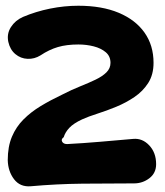

<svg xmlns="http://www.w3.org/2000/svg" viewBox="-20 -639 574 669"><path d="M87 10Q50 13 29 -14.5Q8 -42 7 -81Q7 -128 21.5 -162.5Q36 -197 62 -223Q88 -249 122 -269.5Q156 -290 196 -309Q229 -326 259 -338Q289 -350 313 -361.5Q337 -373 351 -387Q365 -401 365 -420Q365 -443 348.5 -457Q332 -471 306.5 -477.5Q281 -484 253 -484Q212 -484 181.5 -475Q151 -466 121 -446Q100 -433 76 -434Q52 -435 33.5 -450.5Q15 -466 9 -493Q3 -521 18 -544.5Q33 -568 60 -580Q105 -599 154.5 -609Q204 -619 253 -619Q335 -619 393.5 -594.5Q452 -570 483.5 -525.5Q515 -481 515 -420Q515 -379 496.5 -350Q478 -321 448.5 -301Q419 -281 385 -267Q351 -253 319.5 -243Q288 -233 266 -223Q236 -209 221.5 -193.5Q207 -178 202 -161Q192 -154 196.5 -145.5Q201 -137 214 -137Q271 -140 328.5 -145Q386 -150 444 -155Q476 -158 500 -132.5Q524 -107 524 -67Q524 -36 500.5 -18Q477 0 447 0Q356 0 266.5 1Q177 2 87 10Z"/></svg>

Font: Winky Sans
Style: Bold
Weight: 700
Designer: Simon Atzbach
Foundry: typofactur
Version: Version 1.205